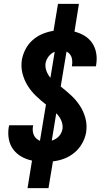

<svg xmlns="http://www.w3.org/2000/svg" viewBox="-20 -863 540 990"><path d="M122 107 145 -35Q116 -41 90.5 -55.5Q65 -70 48 -93Q31 -116 25.5 -146Q20 -176 25 -207Q26 -210 26.5 -212Q27 -214 27 -217H151Q151 -215 150.5 -214Q150 -213 150 -212Q148 -200 149 -188.5Q150 -177 154.5 -166.5Q159 -156 167.5 -148.5Q176 -141 186 -137L217 -324Q190 -345 165.5 -368.5Q141 -392 123 -420.5Q105 -449 96 -484Q87 -519 93 -556Q98 -583 112 -610Q126 -637 149 -657Q172 -677 200 -688.5Q228 -700 256 -704L279 -843H387L364 -700Q392 -693 416 -678.5Q440 -664 455.5 -641Q471 -618 476 -589Q481 -560 476 -530Q476 -528 475.5 -525.5Q475 -523 474 -521H351Q351 -522 351 -523Q351 -524 351 -525Q353 -536 352.5 -547Q352 -558 349 -567.5Q346 -577 339 -585Q332 -593 323 -597L293 -417Q321 -395 346.5 -371.5Q372 -348 391.5 -318.5Q411 -289 420.5 -253.5Q430 -218 424 -180Q419 -151 403.5 -123.5Q388 -96 364 -76Q340 -56 311 -45Q282 -34 253 -31L230 107ZM240 -462 262 -596Q244 -589 231.5 -573Q219 -557 215 -538Q212 -517 219.5 -497Q227 -477 240 -462ZM247 -138Q257 -141 266.5 -146.5Q276 -152 283.5 -160Q291 -168 295.5 -177.5Q300 -187 302 -197Q304 -209 302 -220.5Q300 -232 295.5 -242.5Q291 -253 284.5 -262Q278 -271 270 -279Z"/></svg>

Font: Iosevka SS04 Extrabold Oblique
Style: Regular
Weight: 800
Italic angle: -9°
Monospace: yes
Designer: Belleve Invis
Foundry: Belleve Invis
Version: Version 19.0.0; ttfautohint (v1.8.4)